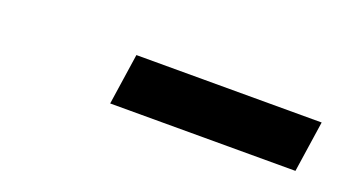

<svg xmlns="http://www.w3.org/2000/svg" viewBox="-26 -835 463 261"><g transform="rotate(20 205.5 -704.0)"><path d="M143 -741H411L400 -667H132Z"/></g></svg>

Font: Bitter Pro Medium
Style: Italic
Weight: 500
Italic angle: -9°
Designer: Sol Matas, and Bitter project Authors
Foundry: Sol Matas
Version: Version 1.010